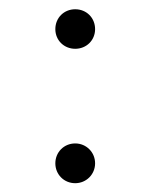

<svg xmlns="http://www.w3.org/2000/svg" viewBox="-20 -486 324 425"><path d="M146.5 -378C171.5 -378 190.5 -397 190.5 -421.5C190.5 -446.5 171.5 -465.5 146.5 -465.5C121.5 -465.5 102.5 -446.5 102.5 -421.5C102.5 -397 121.5 -378 146.5 -378ZM146.5 -80.5C171 -80.5 190.5 -100 190.5 -124.5C190.5 -149 171 -168.5 146.5 -168.5C121.5 -168.5 102.5 -149 102.5 -124.5C102.5 -100 121.5 -80.5 146.5 -80.5Z"/></svg>

Font: Hauora Light
Style: Regular
Weight: 300
Designer: Wayne Shih
Foundry: WCYS
Version: Version 1.001;hotconv 1.0.109;makeotfexe 2.5.65596